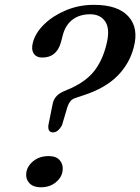

<svg xmlns="http://www.w3.org/2000/svg" viewBox="-20 -765 580 794"><path d="M197 -331.5Q200 -350 210.2 -363.2Q220.5 -376.5 241.5 -386.5L277.5 -402Q339.5 -431.5 371.5 -473.8Q403.5 -516 419 -576.5Q436.5 -642 416.5 -674Q396.5 -706 353 -706Q309.5 -706 280.5 -684.2Q251.5 -662.5 240.5 -622.5L231.5 -588.5Q213.5 -527 155 -527Q130 -527 119.2 -544.2Q108.5 -561.5 116 -589Q126.5 -629.5 163.2 -665Q200 -700.5 253.5 -722.8Q307 -745 368.5 -745Q468 -745 511.2 -696.8Q554.5 -648.5 533 -569Q515.5 -501 465 -450.5Q414.5 -400 325.5 -371L295.5 -361Q279.5 -356.5 272 -347.5Q264.5 -338.5 259.5 -325L236.5 -247.5Q220 -217.5 199.5 -217.5Q177 -217.5 180 -247ZM148.5 9.5Q118 9.5 102 -7.2Q86 -24 88.5 -48.5Q91.5 -77 117 -98.2Q142.5 -119.5 181.5 -119.5Q212.5 -119.5 227.2 -102.2Q242 -85 239 -60Q236 -32 211 -11.2Q186 9.5 148.5 9.5Z"/></svg>

Font: Fraunces 9pt S000
Style: Italic
Weight: 400
Italic angle: -16°
Version: Version 1.000; ttfautohint (v1.8.3)